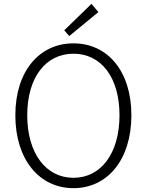

<svg xmlns="http://www.w3.org/2000/svg" viewBox="-20 -968 766 1001"><path d="M363 13C540 13 665 -135 665 -367C665 -598 540 -742 363 -742C186 -742 60 -598 60 -367C60 -135 186 13 363 13ZM363 -41C219 -41 122 -169 122 -367C122 -565 219 -688 363 -688C507 -688 603 -565 603 -367C603 -169 507 -41 363 -41ZM341 -780 493 -905 457 -948 315 -810Z"/></svg>

Font: Noto Sans CJK SC Light
Style: Regular
Weight: 300
Designer: Ryoko NISHIZUKA 西塚涼子 (kana, bopomofo & ideographs); Paul D. Hunt (Latin, Greek & Cyrillic); Sandoll Communications 산돌커뮤니
Foundry: Adobe
Version: Version 2.004;hotconv 1.0.118;makeotfexe 2.5.65603